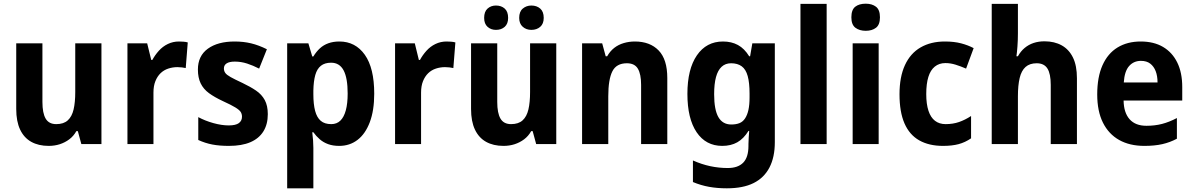

<svg xmlns="http://www.w3.org/2000/svg" viewBox="-20 -781 6468 1041"><path d="M530 -546V0H421L402 -70H394Q379 -43 355.5 -25.5Q332 -8 304 1Q276 10 244 10Q189 10 149.5 -12Q110 -34 89 -78.5Q68 -123 68 -190V-546H210V-228Q210 -168 227.5 -138Q245 -108 285 -108Q325 -108 347.5 -128.5Q370 -149 379 -187.5Q388 -226 388 -282V-546Z M950 -556Q961 -556 974.5 -555Q988 -554 998 -551L987 -412Q979 -414 966.5 -415.5Q954 -417 942 -417Q916 -417 892 -409Q868 -401 850.5 -384Q833 -367 822.5 -341Q812 -315 812 -279V0H671V-546H778L800 -456H806Q820 -482 841 -505.5Q862 -529 890 -542.5Q918 -556 950 -556Z M1432 -162Q1432 -107 1408 -68.5Q1384 -30 1337.5 -10Q1291 10 1221 10Q1170 10 1131 2.5Q1092 -5 1055 -22V-146Q1092 -126 1137 -113.5Q1182 -101 1220 -101Q1258 -101 1275 -113.5Q1292 -126 1292 -148Q1292 -163 1285 -174Q1278 -185 1256 -198.5Q1234 -212 1188 -233Q1143 -254 1113 -276Q1083 -298 1068 -329Q1053 -360 1053 -404Q1053 -478 1107 -517Q1161 -556 1252 -556Q1300 -556 1341.5 -546Q1383 -536 1427 -514L1385 -409Q1352 -426 1319.5 -436.5Q1287 -447 1253 -447Q1224 -447 1209 -437.5Q1194 -428 1194 -410Q1194 -396 1201.5 -385.5Q1209 -375 1230.5 -363Q1252 -351 1295 -331Q1337 -311 1368 -290Q1399 -269 1415.5 -238.5Q1432 -208 1432 -162Z M1820 -556Q1907 -556 1958 -484Q2009 -412 2009 -273Q2009 -182 1985 -118.5Q1961 -55 1918.5 -22.5Q1876 10 1819 10Q1785 10 1759 0.5Q1733 -9 1713.5 -26Q1694 -43 1679 -64H1673Q1676 -41 1677.5 -19.5Q1679 2 1679 21V240H1537V-546H1652L1673 -475H1679Q1695 -501 1714.5 -519Q1734 -537 1760.5 -546.5Q1787 -556 1820 -556ZM1775 -441Q1741 -441 1720 -424.5Q1699 -408 1689.5 -374.5Q1680 -341 1679 -290V-270Q1679 -216 1688.5 -180Q1698 -144 1719 -126Q1740 -108 1776 -108Q1806 -108 1825.5 -127Q1845 -146 1855 -183Q1865 -220 1865 -274Q1865 -358 1843 -399.5Q1821 -441 1775 -441Z M2401 -556Q2412 -556 2425.5 -555Q2439 -554 2449 -551L2438 -412Q2430 -414 2417.5 -415.5Q2405 -417 2393 -417Q2367 -417 2343 -409Q2319 -401 2301.5 -384Q2284 -367 2273.5 -341Q2263 -315 2263 -279V0H2122V-546H2229L2251 -456H2257Q2271 -482 2292 -505.5Q2313 -529 2341 -542.5Q2369 -556 2401 -556Z M2996 -546V0H2887L2868 -70H2860Q2845 -43 2821.5 -25.5Q2798 -8 2770 1Q2742 10 2710 10Q2655 10 2615.5 -12Q2576 -34 2555 -78.5Q2534 -123 2534 -190V-546H2676V-228Q2676 -168 2693.5 -138Q2711 -108 2751 -108Q2791 -108 2813.5 -128.5Q2836 -149 2845 -187.5Q2854 -226 2854 -282V-546ZM2605 -684Q2605 -718 2623.5 -734.5Q2642 -751 2669 -751Q2698 -751 2716.5 -734.5Q2735 -718 2735 -684Q2735 -652 2716.5 -635.5Q2698 -619 2669 -619Q2642 -619 2623.5 -635.5Q2605 -652 2605 -684ZM2795 -684Q2795 -718 2814.5 -734.5Q2834 -751 2861 -751Q2890 -751 2909 -734.5Q2928 -718 2928 -684Q2928 -652 2909 -635.5Q2890 -619 2861 -619Q2833 -619 2814 -636Q2795 -653 2795 -684Z M3422 -556Q3504 -556 3551 -507.5Q3598 -459 3598 -358V0H3456V-321Q3456 -379 3438.5 -408.5Q3421 -438 3379 -438Q3322 -438 3300 -394Q3278 -350 3278 -259V0H3136V-546H3245L3264 -476H3272Q3288 -504 3310.5 -521.5Q3333 -539 3362 -547.5Q3391 -556 3422 -556Z M3900 -556Q3946 -556 3981 -537Q4016 -518 4042 -476H4047L4059 -546H4181V-10Q4181 71 4152 127Q4123 183 4066 211.5Q4009 240 3921 240Q3869 240 3824.5 232Q3780 224 3737 206V89Q3784 110 3831 120Q3878 130 3926 130Q3981 130 4009.5 101Q4038 72 4038 10V0Q4038 -17 4039.5 -36.5Q4041 -56 4042 -71H4038Q4012 -29 3977.5 -9.5Q3943 10 3896 10Q3807 10 3757 -64Q3707 -138 3707 -272Q3707 -406 3758.5 -481Q3810 -556 3900 -556ZM3944 -438Q3913 -438 3892.5 -419Q3872 -400 3862 -363Q3852 -326 3852 -270Q3852 -186 3875 -146Q3898 -106 3945 -106Q3971 -106 3989.5 -113.5Q4008 -121 4020 -139.5Q4032 -158 4038 -185.5Q4044 -213 4044 -253V-274Q4044 -332 4034 -368.5Q4024 -405 4001.5 -421.5Q3979 -438 3944 -438Z M4462 0H4320V-760H4462Z M4744 -546V0H4603V-546ZM4674 -761Q4708 -761 4729.5 -744.5Q4751 -728 4751 -687Q4751 -647 4729.5 -630.5Q4708 -614 4674 -614Q4640 -614 4618 -630.5Q4596 -647 4596 -687Q4596 -728 4617 -744.5Q4638 -761 4674 -761Z M5093 10Q5017 10 4964 -20Q4911 -50 4884 -112Q4857 -174 4857 -270Q4857 -364 4886.5 -428Q4916 -492 4971.5 -524Q5027 -556 5103 -556Q5153 -556 5191 -546Q5229 -536 5259 -520L5218 -409Q5188 -422 5160.5 -430.5Q5133 -439 5106 -439Q5072 -439 5048.5 -420Q5025 -401 5013.5 -364Q5002 -327 5002 -271Q5002 -217 5014 -180.5Q5026 -144 5049.5 -126Q5073 -108 5107 -108Q5147 -108 5180 -119.5Q5213 -131 5245 -152V-31Q5213 -9 5177.5 0.5Q5142 10 5093 10Z M5499 -600Q5499 -564 5496.5 -530Q5494 -496 5491 -476H5499Q5514 -503 5535.5 -521Q5557 -539 5584 -548Q5611 -557 5643 -557Q5697 -557 5736.5 -535Q5776 -513 5797.5 -469Q5819 -425 5819 -357V0H5677V-321Q5677 -381 5659 -409.5Q5641 -438 5601 -438Q5563 -438 5540.5 -418Q5518 -398 5508.5 -358Q5499 -318 5499 -259V0H5357V-760H5499Z M6165 -556Q6236 -556 6286 -526.5Q6336 -497 6363 -442Q6390 -387 6390 -309V-236H6072Q6073 -170 6104.5 -134.5Q6136 -99 6196 -99Q6241 -99 6280 -109Q6319 -119 6361 -141V-29Q6324 -9 6282 0.5Q6240 10 6185 10Q6105 10 6048 -22Q5991 -54 5960 -116Q5929 -178 5929 -269Q5929 -363 5957.5 -427Q5986 -491 6039 -523.5Q6092 -556 6165 -556ZM6166 -451Q6127 -451 6102 -423Q6077 -395 6073 -334H6256Q6256 -369 6246 -395Q6236 -421 6216.5 -436Q6197 -451 6166 -451Z"/></svg>

Font: Noto Sans SemiCondensed
Style: Regular
Weight: 400
Width: 4
Version: Version 2.013